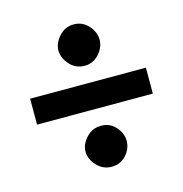

<svg xmlns="http://www.w3.org/2000/svg" viewBox="-81 -615 612 643"><g transform="rotate(-15 225.0 -294.0)"><path d="M425.8 -337.9V-248H24.4V-337.9ZM230 -397Q198.7 -397 178.2 -420.2Q157.7 -443.4 157.7 -468.8Q157.7 -494.1 178.2 -517.3Q198.7 -540.5 230 -540.5Q259.3 -540.5 279.8 -518.1Q300.3 -495.6 300.3 -468.8Q300.3 -441.9 279.8 -419.4Q259.3 -397 230 -397ZM300.3 -118.7Q300.3 -90.8 280.3 -68.8Q260.3 -46.9 230 -46.9Q200.2 -46.9 179 -69.3Q157.7 -91.8 157.7 -118.7Q157.7 -144 178.7 -166.5Q199.7 -189 230 -189Q260.3 -189 280.3 -166.7Q300.3 -144.5 300.3 -118.7Z"/></g></svg>

Font: Anka/Coder Narrow
Style: Bold
Weight: 700
Width: 3
Monospace: yes
Version: Version 001.100